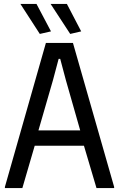

<svg xmlns="http://www.w3.org/2000/svg" viewBox="-20 -959 607 979"><path d="M5 -6 214 -740H352L562 -6V0H472L408 -216H157L94 0H5ZM389 -294 316 -550 287 -659H279L250 -550L176 -294ZM183 -786 84 -939H166L240 -799ZM338 -786 238 -939H321L394 -799Z"/></svg>

Font: Encode Sans Compressed
Style: Medium
Weight: 500
Designer: Pablo Impallari, Andres Torresi
Foundry: Pablo Impallari, Andres Torresi
Version: Version 1.000; ttfautohint (v1.00) -l 8 -r 50 -G 200 -x 14 -